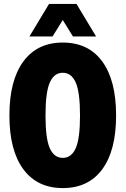

<svg xmlns="http://www.w3.org/2000/svg" viewBox="-20 -943 640 979"><path d="M300 16Q170 16 99 -80Q28 -176 28 -354Q28 -533 99 -629.5Q170 -726 300 -726Q431 -726 501.5 -629.5Q572 -533 572 -354Q572 -176 501.5 -80Q431 16 300 16ZM300 -138Q344 -138 366 -187Q388 -236 388 -354Q388 -473 366 -522.5Q344 -572 300 -572Q256 -572 234 -522.5Q212 -473 212 -354Q212 -236 234 -187Q256 -138 300 -138ZM130 -757 230 -923H370L470 -757H352L300 -841L248 -757Z"/></svg>

Font: Geist Mono UltraBlack
Style: Regular
Weight: 900
Monospace: yes
Designer: Basement.studio, Andrés Briganti, Mateo Zaragoza
Foundry: Basement.studio, Vercel, Andrés Briganti, Guido Ferreyra, Mateo Zaragoza
Version: Version 1.400; ttfautohint (v1.8.4.7-5d5b)